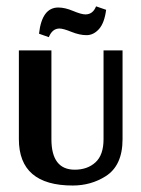

<svg xmlns="http://www.w3.org/2000/svg" viewBox="-20 -565 437 593"><path d="M307.8 -534.7 276.7 -545.4Q266.9 -520.5 243.8 -520.5Q231.3 -520.5 206 -531.1Q180.6 -541.8 160.1 -541.8Q109.4 -541.8 100.5 -460.9L130.8 -450.2Q141.5 -476.9 163.7 -476.9Q175.3 -476.9 200.6 -466.6Q226 -456.4 247.3 -456.4Q268.7 -456.4 285.6 -475.1Q302.5 -493.8 307.8 -534.7ZM358.5 -409.3H299.8V-135.2Q299.8 -86.3 274.9 -63.6Q250 -40.9 210.9 -40.9Q138.8 -40.9 138.8 -135.2V-409.3H38.3V-135.2Q38.3 8 204.6 8Q260.7 8 306 -20.5Q358.5 -53.4 358.5 -135.2Z"/></svg>

Font: Gidugu
Style: Regular
Weight: 400
Designer: Purushoth Kumar Guthula
Foundry: Silicon Andhra, USA.
Version: Version 1.0.5; ttfautohint (v1.2.25-373a) -l 7 -r 28 -G 50 -